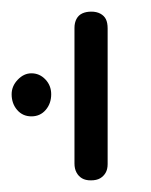

<svg xmlns="http://www.w3.org/2000/svg" viewBox="-73 -600 260 330"><path d="M83 -290Q74 -290 68 -293.5Q62 -297 58.5 -303.5Q55 -310 55 -319V-552Q55 -561 58.5 -567.5Q62 -574 68.5 -577Q75 -580 84 -580Q93 -580 99.5 -576.5Q106 -573 109 -567Q112 -561 112 -551V-318Q112 -309 108.5 -303Q105 -297 99 -293.5Q93 -290 83 -290ZM-19 -400Q-34 -400 -43.5 -411Q-53 -422 -53 -438Q-53 -452 -42.5 -463Q-32 -474 -19 -474Q-5 -474 5 -463.5Q15 -453 15 -438Q15 -422 5.5 -411Q-4 -400 -19 -400Z"/></svg>

Font: Fredoka Expanded Light
Style: Regular
Weight: 300
Width: 7
Designer: Ben Nathan
Foundry: Milena B. Brandão, Ben Nathan
Version: Version 2.001